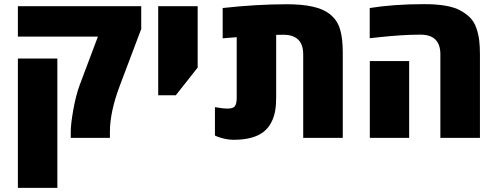

<svg xmlns="http://www.w3.org/2000/svg" viewBox="-20 -662 2388 922"><path d="M507.8 -29.8V0H319.8V-29.8Q319.8 -67.4 332.3 -136.5Q344.7 -205.6 363.3 -255.4L450.2 -486.3H65.9V-632.3H658.2V-522.9L555.7 -251.5Q507.8 -125 507.8 -29.8ZM255.4 240.2H65.9V-380.9H255.4Z M739.7 -204.6V-632.3H929.2V-337.4L824.2 -204.6Z M1562 -595.7Q1582 -579.6 1594.2 -561.8Q1606.4 -543.9 1613.8 -518.6Q1626 -476.1 1626 -409.2V0H1436V-400.9Q1436 -495.1 1340.3 -495.1Q1315.9 -495.1 1306.2 -494.6V-192.9Q1306.2 -156.7 1301 -127.9Q1295.9 -99.1 1282 -72.8Q1268.1 -46.4 1245.6 -28.8Q1196.8 9.3 1101.6 9.3Q1080.1 9.3 1057.6 4.2Q1035.2 -1 1023.9 -5.9L1012.2 -11.2V-147.5Q1048.8 -140.6 1074.2 -140.6Q1099.6 -140.6 1108.2 -152.6Q1116.7 -164.6 1116.7 -192.9V-483.4L1049.3 -478V-623.5Q1212.9 -641.6 1357.9 -641.6Q1502.9 -641.6 1562 -595.7Z M2017.6 -642.1Q2134.8 -642.1 2190.4 -611.8Q2219.2 -596.2 2238.3 -576.4Q2257.3 -556.6 2267.3 -527.8Q2277.3 -499 2281 -470Q2284.7 -440.9 2284.7 -401.4V0H2094.7V-401.4Q2094.7 -495.6 1999 -495.6Q1913.1 -495.6 1795.9 -482.9L1755.4 -478.5V-623.5Q1871.6 -642.1 2017.6 -642.1ZM1944.8 0H1755.9V-368.7H1944.8Z"/></svg>

Font: Open Sans Hebrew Extra Bold
Style: Regular
Weight: 800
Foundry: Ascender Corporation, Yanek Iontef
Version: Version 2.001;PS 002.001;hotconv 1.0.70;makeotf.lib2.5.58329